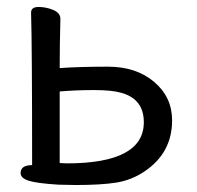

<svg xmlns="http://www.w3.org/2000/svg" viewBox="-20 -508 563 550"><path d="M171 -40Q392 -40 392 -158Q392 -224 328 -242Q301 -250 249.5 -250Q198 -250 151 -246V-41ZM197 22 147 21Q84 17 61.5 9.5Q39 2 39 -12Q39 -35 72 -35Q72 -375 69 -472Q69 -488 90.5 -488Q112 -488 132.5 -479.5Q153 -471 153 -454Q151 -380 151 -313Q209 -317 289.5 -317Q370 -317 421.5 -273.5Q473 -230 473 -163Q473 -70 394 -17Q357 8 313.5 15Q270 22 197 22Z"/></svg>

Font: ToneOZ-Pinyin-WenKai-Medium
Style: Medium
Weight: 700
Designer: Fontworks Inc.
Foundry: ToneOZ
Version: Version 0.240331